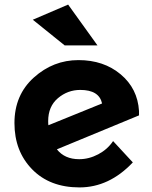

<svg xmlns="http://www.w3.org/2000/svg" viewBox="-20 -809 662 837"><path d="M325 -115Q368 -115 408.5 -136.5Q449 -158 473 -194L559 -101Q456 8 326.5 8Q197 8 120 -71Q43 -150 43 -272.5Q43 -395 127.5 -471Q212 -547 322 -547Q432 -547 506 -485Q580 -423 586 -325V-306L228 -158Q262 -115 325 -115ZM330 -417Q275 -417 232.5 -381Q190 -345 190 -281Q190 -269 191 -263L425 -358Q412 -417 330 -417ZM405 -611H262L123 -723L277 -789Z"/></svg>

Font: Montserrat Alternates
Style: Bold
Weight: 700
Version: Version 2.001